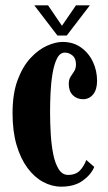

<svg xmlns="http://www.w3.org/2000/svg" viewBox="-20 -688 403 719"><path d="M209.5 11Q174 11 141.2 -6.8Q108.5 -24.5 82.8 -59.2Q57 -94 42 -145.2Q27 -196.5 27 -264Q27 -338 46.2 -389Q65.5 -440 94.8 -471.2Q124 -502.5 156.2 -516.8Q188.5 -531 214 -531Q254 -531 283 -510.5Q312 -490 327.8 -456.8Q343.5 -423.5 343.5 -385.5Q343.5 -352.5 328.8 -334.5Q314 -316.5 291 -316.5Q267.5 -316.5 252.5 -331.8Q237.5 -347 237.5 -373.5Q237.5 -390 244.2 -400.5Q251 -411 257.8 -421.2Q264.5 -431.5 264.5 -447Q264.5 -469.5 251.5 -480.2Q238.5 -491 223 -491Q204.5 -491 193.5 -469Q182.5 -447 176.8 -412.8Q171 -378.5 169.2 -339.8Q167.5 -301 167.5 -268Q167.5 -227.5 170 -186Q172.5 -144.5 179.5 -110Q186.5 -75.5 200 -54.2Q213.5 -33 235 -33Q264.5 -33 280.2 -50.5Q296 -68 303 -89L333 -63Q321.5 -34.5 290.2 -11.8Q259 11 209.5 11ZM195 -555 108.5 -668H160L212 -591.5L264.5 -668H316.5L230 -555Z"/></svg>

Font: Imbue Thin 10pt ExtraBold
Style: Regular
Weight: 800
Version: Version 1.102